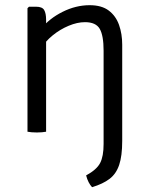

<svg xmlns="http://www.w3.org/2000/svg" viewBox="-20 -520 585 758"><path d="M122 -493.5Q147 -493.5 154.5 -480.2Q162 -467 162 -442V0Q155 1.5 145.5 2.2Q136 3 125.5 3Q114.5 3 105 2.2Q95.5 1.5 88.5 0V-487.5L94.5 -493.5ZM462.5 36.5Q462.5 95.5 450.5 131Q438.5 166.5 412.5 186.2Q386.5 206 343.5 219Q336 211 330 199.5Q324 188 320 172.5Q361.5 150 375.2 123.8Q389 97.5 389 48.5V-320Q389 -379.5 373.8 -406Q358.5 -432.5 315.5 -432.5Q285 -432.5 251 -418.2Q217 -404 187.8 -380.2Q158.5 -356.5 142 -327.5V-406Q174.5 -447 227 -473.2Q279.5 -499.5 334 -499.5Q381.5 -499.5 409.5 -478.2Q437.5 -457 450 -421.5Q462.5 -386 462.5 -343.5Z"/></svg>

Font: Signika Light Light
Style: Regular
Weight: 300
Version: Version 2.001